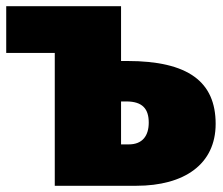

<svg xmlns="http://www.w3.org/2000/svg" viewBox="-20 -597 718 617"><path d="M389 -401H369V-577H0V-427H156V0H418C572 0 673 -69 673 -199C673 -334 585 -401 389 -401ZM394 -133H369V-271H386C438 -271 458 -247 458 -203C458 -161 438 -133 394 -133Z"/></svg>

Font: Glow Sans SC Normal Heavy
Style: Regular
Weight: 900
Designer: Ryoko NISHIZUKA (kana, bopomofo & ideographs); Paul D. Hunt (Latin, Greek & Cyrillic); Sandoll Communications, Soo-young
Version: Version 0.93